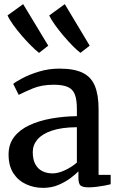

<svg xmlns="http://www.w3.org/2000/svg" viewBox="-20 -898 578 929"><path d="M188.5 11Q144 11 105.8 -6.8Q67.5 -24.5 44.5 -60.2Q21.5 -96 21.5 -150.5Q21.5 -200.5 48.5 -235.5Q75.5 -270.5 122.2 -292.2Q169 -314 228.2 -324.5Q287.5 -335 352 -336V-370.5Q352 -414.5 342.5 -440Q333 -465.5 308.8 -476.8Q284.5 -488 239.5 -488Q181.5 -488 138 -469.8Q94.5 -451.5 70.5 -439L44 -492Q54.5 -501.5 87.8 -519.2Q121 -537 168.2 -551.5Q215.5 -566 267.5 -566Q338.5 -566 380 -545.8Q421.5 -525.5 439.2 -482Q457 -438.5 457 -369.5V-52H515.5V-6.5Q504.5 -3.5 486 0Q467.5 3.5 446.8 6Q426 8.5 408.5 8.5Q381.5 8.5 370.5 0.2Q359.5 -8 359.5 -37.5V-69Q347 -56 322.5 -37.2Q298 -18.5 264 -3.8Q230 11 188.5 11ZM235 -59Q261 -59 294 -74.2Q327 -89.5 352 -111.5V-282.5Q279 -282 231.8 -266.2Q184.5 -250.5 161.5 -223.5Q138.5 -196.5 138.5 -162.5Q138.5 -126 151 -103.2Q163.5 -80.5 185.2 -69.8Q207 -59 235 -59ZM168.5 -642.5Q154 -653.5 131.5 -675.8Q109 -698 85.5 -725.2Q62 -752.5 43.2 -778.8Q24.5 -805 16.5 -823.5L92 -878L213.5 -677L169.5 -642.5ZM369 -642.5Q354 -653.5 332.2 -675.5Q310.5 -697.5 287.5 -724.5Q264.5 -751.5 245.8 -777.8Q227 -804 218 -823L293.5 -878L414 -677L369.5 -642.5Z"/></svg>

Font: Merriweather 20pt Medium
Style: Regular
Weight: 500
Version: Version 2.100